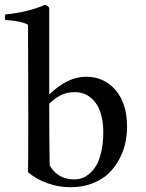

<svg xmlns="http://www.w3.org/2000/svg" viewBox="-20 -762 607 796"><path d="M2 -702.1Q95.2 -710.9 167 -742.2Q180.7 -736.3 184.1 -729V-370.1Q259.8 -443.8 336.9 -443.8Q412.1 -443.8 459.5 -387.9Q506.8 -332 506.8 -236.8Q506.8 -201.2 499 -166.7Q491.2 -132.3 473.1 -99.4Q455.1 -66.4 428.7 -41.5Q402.3 -16.6 361.8 -1.2Q321.3 14.2 272 14.2Q223.6 14.2 177.7 -2Q131.8 -18.1 96.2 -47.9Q97.2 -96.2 97.2 -283.2Q97.2 -360.8 96.7 -494.6Q96.2 -628.4 96.2 -659.2Q68.8 -675.3 2 -679.2Q0 -687 0 -690.9Q0 -694.3 2 -702.1ZM290 -379.9Q257.3 -379.9 233.2 -367.9Q209 -356 184.1 -332Q184.1 -173.8 186 -76.2Q219.7 -18.1 289.1 -18.1Q303.7 -18.1 318.6 -22.9Q333.5 -27.8 350.1 -41.5Q366.7 -55.2 379.2 -76.2Q391.6 -97.2 399.9 -132.8Q408.2 -168.5 408.2 -213.9Q408.2 -260.7 396 -297.4Q383.8 -334 356.4 -356.9Q329.1 -379.9 290 -379.9Z"/></svg>

Font: Jacques Francois
Style: Regular
Weight: 400
Designer: Manvel Shmavonyan, Alexei Vanyashin
Foundry: Cyreal (www.cyreal.org)
Version: Version 1.003